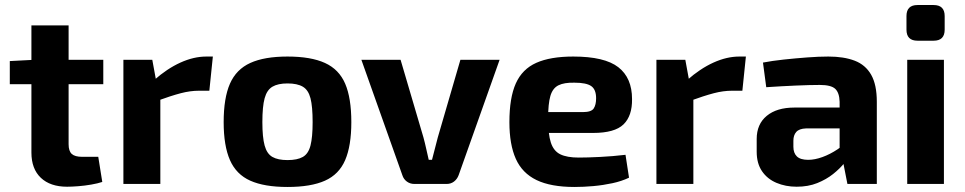

<svg xmlns="http://www.w3.org/2000/svg" viewBox="-20 -732 3841 764"><path d="M253 -631V-158Q253 -131 265.5 -119.5Q278 -108 307 -108H371L387 -8Q369 -2 343 2.5Q317 7 291 9Q265 11 247 11Q180 11 142.5 -24.5Q105 -60 105 -125V-631ZM391 -494V-397H19V-489L115 -494Z M586 -494 604 -396 618 -383V0H471V-494ZM827 -507 813 -371H772Q737 -371 699 -361Q661 -351 603 -330L593 -413Q645 -459 698 -483Q751 -507 801 -507Z M1124 -507Q1217 -507 1273 -481.5Q1329 -456 1353.5 -399Q1378 -342 1378 -246Q1378 -152 1353.5 -95Q1329 -38 1273 -13Q1217 12 1124 12Q1032 12 976 -13Q920 -38 895 -95Q870 -152 870 -246Q870 -342 895 -399Q920 -456 976 -481.5Q1032 -507 1124 -507ZM1124 -400Q1086 -400 1064 -387Q1042 -374 1033 -341Q1024 -308 1024 -246Q1024 -186 1033 -153Q1042 -120 1064 -107.5Q1086 -95 1124 -95Q1163 -95 1185 -107.5Q1207 -120 1215.5 -153Q1224 -186 1224 -246Q1224 -308 1215.5 -341Q1207 -374 1185 -387Q1163 -400 1124 -400Z M1968 -494 1805 -35Q1799 -19 1786.5 -9.5Q1774 0 1757 0H1629Q1612 0 1599 -9.5Q1586 -19 1581 -35L1418 -494H1574L1665 -185Q1671 -163 1676 -140Q1681 -117 1686 -96H1699Q1705 -118 1710.5 -140.5Q1716 -163 1722 -185L1812 -494Z M2261 -507Q2386 -507 2440.5 -464.5Q2495 -422 2495 -338Q2496 -271 2461 -237Q2426 -203 2340 -203H2064V-286H2300Q2333 -286 2342.5 -300.5Q2352 -315 2352 -341Q2352 -376 2332.5 -389.5Q2313 -403 2266 -403Q2225 -404 2202 -392.5Q2179 -381 2170 -350Q2161 -319 2161 -260Q2161 -198 2172 -164.5Q2183 -131 2209.5 -118Q2236 -105 2283 -105Q2317 -105 2367.5 -107.5Q2418 -110 2469 -116L2483 -25Q2454 -11 2417 -3Q2380 5 2341 8.5Q2302 12 2266 12Q2172 12 2115 -15.5Q2058 -43 2032.5 -100Q2007 -157 2007 -246Q2007 -343 2032.5 -400Q2058 -457 2114 -482Q2170 -507 2261 -507Z M2707 -494 2725 -396 2739 -383V0H2592V-494ZM2948 -507 2934 -371H2893Q2858 -371 2820 -361Q2782 -351 2724 -330L2714 -413Q2766 -459 2819 -483Q2872 -507 2922 -507Z M3276 -507Q3338 -507 3381 -490.5Q3424 -474 3446.5 -434.5Q3469 -395 3469 -327V0H3352L3331 -107L3321 -122V-327Q3320 -363 3303.5 -378.5Q3287 -394 3242 -394Q3203 -394 3146 -391.5Q3089 -389 3029 -385L3016 -483Q3052 -490 3098.5 -495Q3145 -500 3192 -503.5Q3239 -507 3276 -507ZM3408 -304 3407 -221H3187Q3160 -220 3148.5 -207Q3137 -194 3137 -172V-148Q3137 -123 3151 -109.5Q3165 -96 3196 -96Q3222 -96 3252.5 -107Q3283 -118 3313 -138Q3343 -158 3367 -185V-121Q3358 -106 3340 -83.5Q3322 -61 3295 -39.5Q3268 -18 3232 -3.5Q3196 11 3150 11Q3106 11 3069.5 -4.5Q3033 -20 3012 -51Q2991 -82 2991 -128V-179Q2991 -238 3031 -271Q3071 -304 3141 -304Z M3736 -494V0H3590V-494ZM3695 -712Q3739 -712 3739 -668V-614Q3739 -570 3695 -570H3631Q3587 -570 3587 -614V-668Q3587 -712 3631 -712Z"/></svg>

Font: Exo 2
Style: Bold
Weight: 700
Designer: Natanael Gama
Foundry: Natanael Gama
Version: Version 2.010